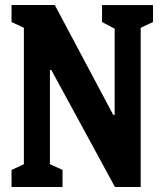

<svg xmlns="http://www.w3.org/2000/svg" viewBox="-20 -750 660 770"><path d="M26.3 -68.5 108.6 -106.6 75.8 -50.4V-679.6L108.6 -623.4L26.3 -661.5V-730H199.7L434.1 -289.3H439.8V-679.3L462.2 -623.2L389.2 -661.7V-729.8H593.7V-661.7L511.4 -623.2L544.2 -679.8V0H441.1L185.9 -469.2H180.2V-50.8L147.2 -106.6L230.8 -68.5V0H26.3Z"/></svg>

Font: Monaspace Xenon Var ExtraLight
Style: Regular
Weight: 200
Designer: Riley Cran and the Lettermatic Team
Version: Version 1.200 (Monaspace Xenon Var)